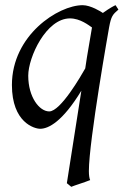

<svg xmlns="http://www.w3.org/2000/svg" viewBox="-20 -477 488 741"><path d="M89 -185C89 -256 158 -406 250 -406C290 -406 323 -379 335 -371C325 -308 318 -276 309 -213C293 -185 214 -47 170 -47C132 -47 89 -102 89 -185ZM328 218C325 212 323 200 323 183C323 67 401 -371 401 -371C409 -415 415 -421 437 -440L426 -457C421 -455 405 -447 377 -427C370 -432 330 -457 299 -457C205 -457 26 -341 26 -149C26 -4 113 20 135 20C167 20 221 -7 294 -127L238 230L255 244C269 238 306 227 328 218Z"/></svg>

Font: Temporarium
Style: Italic
Weight: 400
Italic angle: -7°
Version: Version 1.1